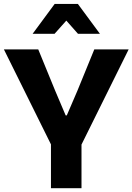

<svg xmlns="http://www.w3.org/2000/svg" viewBox="-20 -986 694 1006"><path d="M248.5 -226.5 0.5 -727H180.5L269 -511L324 -381.5H330L385.5 -510.5L474 -727H654L406 -226.5ZM247 0V-322.5H407V0ZM151 -809 266.5 -965.5H388L503.5 -809H388.5L327.5 -878L266 -809Z"/></svg>

Font: Spline Sans
Style: Regular
Weight: 400
Designer: Eben Sorkin, Mirko Velimirovic
Foundry: Sorkin Type
Version: Version 1.001